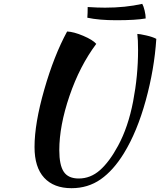

<svg xmlns="http://www.w3.org/2000/svg" viewBox="-20 -903 840 1007"><path d="M484.9 -672.9Q397.9 -556.6 344.5 -399.9Q291 -243.2 291 -115.2Q291 -37.1 314.5 -2Q337.9 33.2 393.1 33.2Q454.6 33.2 504.2 -10.5Q553.7 -54.2 599.1 -138.2Q652.3 -236.3 678.2 -371.1Q704.1 -505.9 704.1 -639.2Q704.1 -696.8 700.2 -725.1Q711.4 -725.1 746.3 -717.3Q781.2 -709.5 799.8 -699.2Q789.6 -540.5 744.4 -376.2Q699.2 -211.9 629.9 -99.1Q574.7 -9.3 508.1 37.4Q441.4 84 355 84Q262.2 84 211.7 29.3Q161.1 -25.4 161.1 -131.8Q161.1 -255.4 212.2 -433.3Q263.2 -611.3 332 -737.8Q366.7 -736.3 416.7 -715.1Q466.8 -693.8 484.9 -672.9ZM439.9 -866.2Q492.2 -862.8 530.8 -862.8Q637.7 -862.8 726.1 -882.8Q732.9 -871.1 738.5 -847.7Q744.1 -824.2 744.1 -806.2Q692.4 -796.9 589.8 -796.9Q499.5 -796.9 438 -810.1Q439.9 -832.5 439.9 -866.2Z"/></svg>

Font: Kaushan Script
Style: Regular
Weight: 400
Designer: Pablo Impallari
Foundry: Pablo Impallari
Version: Version 1.002